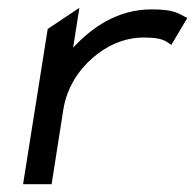

<svg xmlns="http://www.w3.org/2000/svg" viewBox="-20 -471 499 491"><path d="M39 0H112L142 -191C151 -247 181 -292 217 -323C249 -351 294 -375 347 -375C392 -375 402 -368 418 -356L459 -425C433 -438 425 -447 367 -447C281 -447 215 -401 167 -349L183 -451L102 -397Z"/></svg>

Font: Charger Sport
Style: ExtObl
Weight: 400
Designer: Jasper
Foundry: Cannot Into Space Fonts
Version: Version 1.1